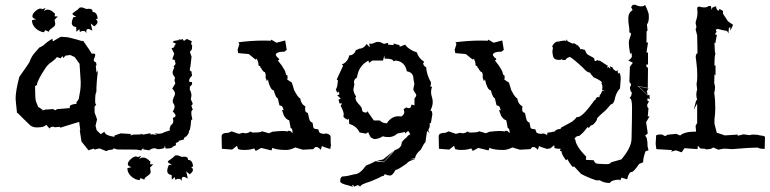

<svg xmlns="http://www.w3.org/2000/svg" viewBox="-20 -609 3152 786"><path d="M153.3 -157.2Q166 -159.2 167.5 -161.1L171.9 -160.6L197.3 -162.6Q203.1 -158.2 207.5 -157.7Q211.4 -162.1 216.1 -162.6Q220.7 -163.1 224.6 -163.1Q245.1 -165 265.6 -166.5V-171.9Q265.6 -181.6 293.5 -184.1L292.5 -189.5L302.2 -203.1L308.6 -239.3Q310.5 -253.9 310.5 -272.5L305.7 -347.7L285.6 -375.5L267.6 -383.8L248.5 -381.3L238.8 -371.6L235.4 -379.4L228 -370.1L212.9 -375.5Q208.5 -368.2 191.9 -355.5Q179.2 -348.1 168 -333Q131.3 -278.3 131.3 -261.2L123.5 -256.3Q123.5 -204.1 127.4 -193.4L136.2 -171.4L153.3 -160.6ZM415.5 9.8 387.2 -1.5 368.7 2.9Q364.7 2.9 364.7 -1L342.3 6.3L313.5 -29.8L306.6 -75.2L308.6 -75.7L304.2 -109.9L275.9 -101.6L227.5 -86.4L223.6 -89.8L204.1 -87.9Q200.2 -90.3 196.8 -90.3H195.8Q183.6 -88.4 183.1 -82.5L169.9 -97.7L160.2 -91.8Q152.3 -87.4 128.9 -87.4Q116.2 -87.4 104.5 -95.2Q77.6 -120.6 51.8 -147L49.8 -145.5Q43.9 -198.2 43.9 -205.6Q43.9 -236.3 59.1 -294.4Q99.1 -350.6 100.1 -354Q109.4 -378.4 119.1 -389.2L141.6 -415Q152.8 -418.5 162.1 -427.2Q173.8 -438.5 194.3 -450.7L196.3 -439.5Q227.5 -458.5 230.5 -458.5L257.3 -456.5Q266.1 -454.6 275.6 -452.1Q285.2 -449.7 295.7 -446.8Q306.2 -443.8 316.9 -440.4L319.8 -442.9Q346.7 -404.8 355.5 -389.6H361.8Q370.1 -389.6 370.1 -384.8Q370.1 -379.4 363.3 -363.8L365.7 -357.9L373.5 -353L374.5 -344.2L375.5 -343.3L375 -340.8L374 -341.3L372.1 -339.4L375 -311.5L380.9 -320.3Q374.5 -269.5 374.5 -232.4Q369.6 -226.6 369.6 -198.7V-193.4Q369.6 -183.1 374 -180.7L367.2 -172.4V-148.9L377.4 -120.1L371.1 -94.7L375.5 -76.2L392.6 -59.6L407.7 -70.3Q408.2 -54.7 450.7 -48.3L445.3 -1L440.4 3.4Q420.4 4.9 415.5 9.8ZM160 -476.8Q140.2 -479.5 125.5 -493.5Q110.8 -507.6 110.8 -526L127.9 -530.4Q112.6 -533.9 112.6 -542.7Q112.6 -552.4 124.9 -563.2Q137.2 -573.9 145.1 -573.9Q149.9 -573.9 153.9 -571.3L167 -576.6L159.1 -563Q167 -569.5 175.4 -569.5Q189.5 -569.5 205.3 -552.4L203.5 -542.3L216.7 -541.4L203.5 -528.2L206.2 -512.9Q206.2 -505.4 202.4 -501.6Q198.7 -497.9 194.1 -494.8Q189.5 -491.8 185.3 -488.5Q181.1 -485.2 180.2 -479L164.8 -485.6ZM334 -473.3Q329.2 -482.5 320.9 -482.5Q314.3 -482.5 307.2 -478.1L304.6 -489.6L292.7 -479L291.9 -497.9Q273.8 -500.5 273.8 -515.9Q273.8 -523.4 280 -538.3L292.7 -540.5Q276.5 -547.6 276.5 -552.8Q276.5 -554.2 280 -556.8Q300.2 -570.4 302.8 -574.6Q305.5 -578.8 312.1 -578.8Q319.5 -578.8 333.6 -572.2L343.3 -573.1Q358.7 -573.1 358.7 -563.4L359.5 -559.9Q377.5 -559.9 379.7 -532.6L371.8 -530.4Q379.3 -525.2 379.3 -519Q379.3 -510.7 365.7 -501L351.6 -513.3L358.2 -483.4Q347.2 -490.4 340.6 -490.4Q333.2 -490.4 333.2 -480.3Z M443.8 -2.4 441.9 -33.2Q448.7 -41.5 448.7 -54.2L474.1 -63L518.1 -60.5L512.2 -55.2Q521 -55.2 522 -56.9Q522.9 -58.6 557.1 -58.6L554.2 -62L565.9 -58.1L596.2 -63.5L595.7 -58.1L603.5 -59.6L622.1 -56.6L612.8 -63L627.9 -61.5Q644 -61.5 653.8 -68.4L675.8 -75.2L674.3 -82.5L679.2 -96.7Q689.5 -101.6 689.5 -114.3L687.5 -126.5Q698.7 -129.4 698.7 -135.7Q698.7 -142.1 687 -152.8Q694.8 -163.1 694.8 -172.9Q694.8 -178.7 690.9 -184.1Q687 -189.5 687 -195.8Q687 -203.1 691.4 -208L689.5 -209Q696.3 -217.8 696.3 -226.1Q696.3 -235.4 685.1 -246.1Q693.4 -259.3 697.8 -267.6L694.3 -279.3Q694.3 -285.2 696.8 -290.5Q695.8 -293 693.4 -295.9Q686.5 -304.7 686.5 -311Q686.5 -318.8 693.4 -333Q693.4 -333.5 693.8 -334L689.9 -335.4L698.7 -347.2L695.8 -362.3Q691.9 -365.2 685.1 -366.2L693.4 -389.2L682.1 -411.6Q689.9 -412.6 694.3 -418L693.8 -422.9L697.8 -424.3L698.7 -431.2Q694.8 -433.6 686.5 -436L691.9 -441.4L710.4 -444.8L713.9 -443.4L711.4 -448.7L719.7 -446.3L728.5 -449.2Q729 -443.8 733.9 -441.9L744.6 -449.7L765.1 -440.4L762.2 -428.2L766.6 -423.8L765.6 -407.2L757.3 -396.5L764.2 -377L760.7 -346.7Q759.3 -332 756.8 -326.2L758.3 -319.3Q759.8 -317.9 763.7 -316.9L766.1 -298.8Q753.9 -289.6 753.9 -274.9L765.6 -272.9L766.6 -268.1Q766.6 -260.7 756.8 -253.9Q756.8 -252.9 757.3 -252.4V-244.6L756.3 -243.2Q763.7 -231.4 763.7 -217.3L761.2 -202.6L768.6 -186Q768.6 -179.7 763.2 -176.8L769.5 -159.2Q763.2 -159.2 763.2 -146Q763.2 -136.7 767.6 -120.1Q761.7 -120.1 761.7 -109.4Q761.7 -98.6 757.3 -76.7Q752.9 -76.7 752.9 -64.9L744.6 -52.2L732.4 -43.5L734.4 -38.6L710.4 -32.2L712.4 -27.8Q705.6 -27.8 699.7 -22.9L700.2 -14.6L686 -7.8Q686 -1 657.7 -1L655.3 -13.7L653.3 -5.4Q653.3 0 626 2Q617.2 -2 611.8 -2Q602.1 -2 590.3 6.3L572.3 3.4H567.4V-1.5Q559.1 1.5 559.1 6.8L538.1 3.4L460 2.9ZM550.6 128.7Q530.9 126 516.1 112Q501.4 97.9 501.4 79.4L518.6 75Q503.2 71.5 503.2 62.7Q503.2 53.1 515.5 42.3Q527.8 31.5 535.7 31.5Q540.5 31.5 544.5 34.2L557.7 28.9L549.8 42.5Q557.7 35.9 566 35.9Q580.1 35.9 595.9 53.1L594.1 63.2L607.3 64L594.1 77.2L596.8 92.6Q596.8 100.1 593 103.8Q589.3 107.6 584.7 110.6Q580.1 113.7 575.9 117Q571.7 120.3 570.9 126.5L555.5 119.9ZM724.7 132.2Q719.8 122.9 711.5 122.9Q704.9 122.9 697.9 127.3L695.2 115.9L683.4 126.5L682.5 107.6Q664.5 104.9 664.5 89.5Q664.5 82.1 670.6 67.1L683.4 64.9Q667.1 57.9 667.1 52.6Q667.1 51.3 670.6 48.7Q690.8 35 693.5 30.9Q696.1 26.7 702.7 26.7Q710.2 26.7 724.2 33.3L733.9 32.4Q749.3 32.4 749.3 42.1L750.2 45.6Q768.2 45.6 770.4 72.8L762.5 75Q769.9 80.3 769.9 86.5Q769.9 94.8 756.3 104.5L742.2 92.2L748.8 122.1Q737.8 115 731.3 115Q723.8 115 723.8 125.1Z M888.2 0 887.2 -52.2Q888.2 -65.4 915 -65.4L928.2 -71.3L957.5 -61L974.6 -65.4Q980 -63.5 985.8 -63.5Q996.1 -63.5 1004.9 -70.8Q1011.2 -66.4 1015.1 -66.4Q1050.8 -66.4 1052.2 -71.8L1080.6 -63.5L1095.2 -69.8Q1124 -72.8 1137.2 -72.8Q1147.9 -72.8 1158.2 -70.8V-73.7Q1174.8 -73.7 1174.8 -64.5L1177.7 -65.9Q1177.7 -84.5 1169.9 -84.5L1164.1 -116.2Q1150.4 -120.6 1142.1 -136.2L1134.3 -158.7L1141.6 -157.7L1138.7 -164.6Q1137.7 -176.3 1124 -177.7L1117.2 -207Q1109.4 -207 1100.6 -239.3Q1093.8 -239.3 1087.9 -250Q1079.6 -266.1 1077.1 -283.7L1072.3 -276.9L1066.9 -293Q1067.9 -295.9 1067.9 -299.8Q1067.9 -306.2 1064.5 -313.5Q1057.6 -313.5 1048.3 -331.5Q1045.4 -331.5 1045.4 -334L1045.9 -336.9L1037.6 -341.8L1038.1 -345.2Q1038.1 -355.5 1030.8 -368.7L1025.9 -365.2L998.5 -387.7L955.1 -391.6L952.6 -405.3L960 -428.7L956.1 -436Q1008.8 -442.9 1059.1 -442.9L1088.9 -442.4L1090.3 -446.8L1112.3 -434.1L1147.5 -443.4L1153.8 -404.8L1144.5 -397.5Q1108.9 -397.5 1108.9 -383.3Q1114.3 -373.5 1120.1 -371.1L1123.5 -364.7L1117.2 -361.8L1133.8 -340.3L1147 -318.4L1151.4 -302.7L1155.8 -301.3Q1157.2 -296.9 1157.2 -292.5Q1157.2 -288.1 1155.8 -283.2L1174.8 -271L1184.1 -240.2Q1200.7 -208 1209 -206.5Q1212.4 -182.6 1230 -173.8L1229 -163.1Q1229 -156.2 1230.7 -152.8Q1232.4 -149.4 1235.6 -148.7Q1238.8 -147.9 1240.7 -145Q1244.1 -130.4 1246.3 -120.6Q1248.5 -110.8 1259.3 -106.9L1263.2 -85.9Q1264.2 -81.1 1282.7 -79.6L1287.1 -67.4Q1291.5 -61 1310.5 -61L1311.5 -63Q1331.1 -61 1333.5 -49.8Q1333.5 -16.6 1335 -16.1L1332 1Q1303.7 -7.3 1297.9 -11.2L1293 4.4Q1283.2 -7.3 1274.9 -7.3Q1268.1 -7.3 1263.2 1.5L1219.7 3.9L1189 -5.4Q1168.5 4.9 1151.9 4.9Q1110.8 4.9 1095.2 -3.9L1091.3 6.8L1049.3 -3.4L1026.9 8.8L1020.5 -1.5Q1004.9 4.9 979 4.9Q965.3 4.9 954.6 1.5L950.2 -12.2L930.2 3.4Z M1563.5 -104.1Q1582 -133.1 1611.3 -133.1L1623.5 -132.2Q1635.3 -141 1635.3 -151.1L1632.3 -162.1L1643.1 -169.1L1653.3 -166Q1663.6 -166 1664.1 -181L1676.8 -177.9V-206Q1684.1 -213.9 1684.1 -220.1Q1684.1 -222.3 1678 -231.1Q1671.9 -239.8 1671.9 -244.2L1676.3 -265.3L1672.4 -287.3Q1672.4 -312.4 1645.5 -317.2Q1637.7 -357.2 1600.1 -361.1L1590.3 -358.1Q1590.3 -369.1 1554.7 -369.1L1553.2 -382.2L1547.9 -361.1H1503.9L1490.7 -351.5L1488.3 -361.1Q1447.8 -339.6 1441.4 -291.7Q1429.2 -285.1 1429.2 -272.8L1430.7 -263.6L1426.8 -243.8Q1426.8 -229.7 1438 -213.5L1435.1 -209.5Q1435.1 -196.3 1448.5 -182.9Q1461.9 -169.5 1461.9 -160.7Q1461.9 -148 1480 -148L1483.9 -153.7L1510.3 -115.9H1534.7Q1544.9 -104.9 1563.5 -104.1ZM1426.3 156.5 1407.7 150.4Q1372.6 142.5 1372.6 133.3Q1372.6 113 1386 113Q1399.4 113 1431.6 104.3Q1453.1 104.3 1478.5 68.7Q1493.7 63.4 1518.6 50.2Q1522.5 53.3 1551.8 54.6Q1591.8 13.7 1596.2 5.4Q1624.5 -2.5 1624.5 -25.8Q1631.8 -37.3 1643.6 -45.6Q1652.3 -57.5 1659.7 -59.2L1652.3 -72Q1645.5 -72 1640.6 -62.3L1637.2 -68.5L1606.9 -62.3Q1591.3 -47.8 1570.8 -47.8Q1555.7 -47.8 1547.4 -51.3Q1531.7 -40.3 1511.7 -39.5L1498.5 -46Q1489.3 -59.7 1488.3 -67.1Q1483.4 -67.1 1478.5 -61.9L1452.1 -66.7Q1439.5 -93.1 1409.7 -101.9L1408.2 -123.8L1404.3 -118.6Q1390.6 -123.8 1385.7 -131.7L1387.2 -140.1Q1387.2 -152.4 1374.5 -176.1L1380.4 -185.8L1370.1 -185.4L1365.7 -201.6Q1374.5 -203.4 1374.5 -205.6L1359.4 -220.5L1363.8 -220.1Q1369.1 -220.1 1369.1 -225.8L1366.7 -235.5Q1365.2 -230.2 1362.8 -230.2Q1359.4 -230.2 1354.5 -242.9Q1361.3 -248.6 1363.3 -280.3L1358.4 -283.4L1384.8 -340.5L1378.9 -344.9Q1403.8 -354.5 1409.7 -382.2Q1429.2 -382.7 1436.5 -403.3L1451.2 -409.9Q1468.8 -409.9 1481 -428.8L1493.7 -415.2L1491.7 -431L1499 -429.7Q1505.4 -429.7 1512.5 -433.7Q1519.5 -437.6 1527.3 -437.6Q1537.6 -437.6 1551.8 -429.3L1569.3 -433.7L1568.4 -426.2L1591.8 -424.4L1590.8 -431L1615.7 -424L1616.2 -417.4L1638.2 -426.2Q1654.3 -404.6 1686.5 -394.5Q1692.9 -371.2 1716.8 -355.9L1712.4 -350.6Q1712.4 -340 1724.6 -333.5Q1726.6 -302.3 1744.6 -271.1L1742.2 -253L1749 -254.8Q1744.6 -242.9 1744.6 -232.4Q1744.6 -222.3 1748 -212.2Q1751.5 -202.1 1751.5 -191.9Q1751.5 -174.8 1742.2 -157.2L1748 -153.3L1750 -141.4L1744.1 -106.3Q1740.7 -106.3 1738.8 -102.7L1739.3 -93.5Q1739.3 -87.4 1733.4 -77.2L1738.8 -61.9L1731 -73.3L1727.5 -68L1721.7 -27.1Q1716.8 -24.5 1702.1 4.5Q1682.6 19.4 1678.7 39.2L1658.7 42.3L1680.2 43.2Q1652.8 48.9 1645 60.3Q1608.4 86.7 1599.1 86.7Q1586.9 109.5 1577.1 109.5Q1564.5 109.1 1555.7 103.4L1550.8 110.8Q1543.9 110.8 1528.8 120.1L1494.6 134.6Q1456.1 145.6 1454.6 155.2L1449.2 150.4Q1445.8 150.4 1443.4 149.1L1430.2 155.2L1425.8 149.1L1419.9 150.4ZM1551.8 52.8 1522.9 49.3 1548.3 43.6 1592.8 8Z M1776.9 0 1775.9 -52.2Q1776.9 -65.4 1803.7 -65.4L1816.9 -71.3L1846.2 -61L1863.3 -65.4Q1868.7 -63.5 1874.5 -63.5Q1884.8 -63.5 1893.6 -70.8Q1899.9 -66.4 1903.8 -66.4Q1939.5 -66.4 1940.9 -71.8L1969.2 -63.5L1983.9 -69.8Q2012.7 -72.8 2025.9 -72.8Q2036.6 -72.8 2046.9 -70.8V-73.7Q2063.5 -73.7 2063.5 -64.5L2066.4 -65.9Q2066.4 -84.5 2058.6 -84.5L2052.7 -116.2Q2039.1 -120.6 2030.8 -136.2L2022.9 -158.7L2030.3 -157.7L2027.3 -164.6Q2026.4 -176.3 2012.7 -177.7L2005.9 -207Q1998 -207 1989.3 -239.3Q1982.4 -239.3 1976.6 -250Q1968.3 -266.1 1965.8 -283.7L1960.9 -276.9L1955.6 -293Q1956.5 -295.9 1956.5 -299.8Q1956.5 -306.2 1953.1 -313.5Q1946.3 -313.5 1937 -331.5Q1934.1 -331.5 1934.1 -334L1934.6 -336.9L1926.3 -341.8L1926.8 -345.2Q1926.8 -355.5 1919.4 -368.7L1914.6 -365.2L1887.2 -387.7L1843.8 -391.6L1841.3 -405.3L1848.6 -428.7L1844.7 -436Q1897.5 -442.9 1947.8 -442.9L1977.5 -442.4L1979 -446.8L2001 -434.1L2036.1 -443.4L2042.5 -404.8L2033.2 -397.5Q1997.6 -397.5 1997.6 -383.3Q2002.9 -373.5 2008.8 -371.1L2012.2 -364.7L2005.9 -361.8L2022.5 -340.3L2035.6 -318.4L2040 -302.7L2044.4 -301.3Q2045.9 -296.9 2045.9 -292.5Q2045.9 -288.1 2044.4 -283.2L2063.5 -271L2072.8 -240.2Q2089.4 -208 2097.7 -206.5Q2101.1 -182.6 2118.7 -173.8L2117.7 -163.1Q2117.7 -156.2 2119.4 -152.8Q2121.1 -149.4 2124.3 -148.7Q2127.4 -147.9 2129.4 -145Q2132.8 -130.4 2135 -120.6Q2137.2 -110.8 2147.9 -106.9L2151.9 -85.9Q2152.8 -81.1 2171.4 -79.6L2175.8 -67.4Q2180.2 -61 2199.2 -61L2200.2 -63Q2219.7 -61 2222.2 -49.8Q2222.2 -16.6 2223.6 -16.1L2220.7 1Q2192.4 -7.3 2186.5 -11.2L2181.6 4.4Q2171.9 -7.3 2163.6 -7.3Q2156.7 -7.3 2151.9 1.5L2108.4 3.9L2077.6 -5.4Q2057.1 4.9 2040.5 4.9Q1999.5 4.9 1983.9 -3.9L1980 6.8L1938 -3.4L1915.5 8.8L1909.2 -1.5Q1893.6 4.9 1867.7 4.9Q1854 4.9 1843.3 1.5L1838.9 -12.2L1818.8 3.4Z M2221.2 0.5Q2221.2 -44.9 2219.7 -46.9Q2219.7 -63.5 2221.2 -65.9Q2229 -65.9 2252 -71.3Q2253.9 -79.6 2275.4 -81.5L2275.9 -85.9L2321.8 -110.8Q2335.9 -121.6 2340.3 -129.4H2344.2Q2364.7 -129.4 2414.1 -199.2L2417.5 -199.7Q2418.9 -210.9 2430.7 -212.9V-209.5Q2435.1 -210.4 2435.1 -219.7Q2439.9 -222.2 2445.3 -237.3L2456.5 -235.8L2444.8 -241.2L2446.3 -252Q2446.3 -261.2 2441.9 -267.6L2444.3 -272Q2436.5 -281.7 2409.7 -292.5Q2401.9 -303.7 2398.9 -305.2L2396 -311.5Q2383.8 -311.5 2366.7 -331.5Q2329.1 -366.7 2312.5 -376.5L2310.5 -374.5Q2302.7 -374.5 2293.5 -362.8L2280.8 -364.3L2281.2 -370.1L2278.8 -365.2Q2273.4 -363.8 2269 -363.8Q2256.3 -363.8 2249.5 -368.9Q2242.7 -374 2241.2 -400.4Q2243.2 -407.2 2243.2 -411.6Q2243.2 -417.5 2240.2 -419.4Q2250.5 -439 2264.2 -439Q2270.5 -439 2274.9 -440.9Q2287.1 -442.9 2293 -442.9L2298.8 -440.4L2297.4 -447.3L2300.8 -445.3L2304.2 -439.9L2324.2 -430.2L2327.1 -432.1Q2329.6 -432.1 2338.4 -427.7V-422.4L2340.3 -426.8Q2353 -418.5 2356.9 -405.3L2358.4 -408.7L2374.5 -404.8Q2380.4 -388.2 2387.2 -384.8Q2391.6 -382.3 2396.7 -379.6Q2401.9 -377 2407.7 -373.5Q2413.6 -370.1 2413.6 -364.3V-360.8L2417.5 -358.4L2425.3 -363.3Q2427.2 -360.4 2436 -360.4L2468.3 -339.4L2465.8 -331.1Q2468.3 -331.1 2470.7 -335L2479 -327.1L2476.6 -337.9L2488.3 -332.5Q2488.3 -325.2 2502 -317.9L2511.7 -321.3L2507.8 -315.4L2513.7 -305.7V-312Q2521 -308.6 2521 -285.2L2518.1 -247.1Q2503.9 -231.9 2498 -209.5Q2494.1 -183.1 2480.5 -181.6Q2462.4 -159.2 2452.1 -151.1Q2441.9 -143.1 2424.8 -125.5Q2424.8 -114.3 2407.2 -98.1Q2396.5 -96.2 2391.1 -85.4L2384.3 -88.4Q2371.6 -68.4 2351.6 -52.7Q2336.4 -52.7 2331.5 -39.1L2335 -38.6Q2337.4 -10.3 2379.9 32.2L2378.4 45.4L2410.2 46.9Q2415.5 61.5 2428.7 61.5L2460 63Q2480.5 63 2480.5 55.7L2523.9 43.5Q2565.4 -5.9 2565.4 -41.5Q2567.4 -119.6 2567.4 -171.4Q2567.4 -207 2556.6 -207.5Q2566.4 -215.3 2566.4 -231Q2561 -231.4 2558.6 -251.5Q2563.5 -258.3 2563.5 -264.2L2556.6 -273.9L2558.6 -335.9L2570.8 -352.1L2552.2 -361.3Q2566.9 -371.1 2566.9 -379.4L2564.9 -393.1L2559.6 -388.7Q2554.2 -419.4 2554.2 -434.1Q2554.2 -443.8 2558.6 -454.3Q2563 -464.8 2563 -470.2Q2563 -475.6 2556.6 -475.6Q2556.6 -495.1 2554.4 -504.6Q2552.2 -514.2 2552.2 -535.6Q2552.2 -557.1 2569.8 -567.9L2563.5 -580.1L2570.8 -589.4H2582Q2591.8 -583 2605 -583Q2617.2 -583 2620.6 -589.4Q2631.3 -567.9 2635.7 -551.8L2636.2 -537.6Q2636.2 -519 2628.4 -508.8L2630.9 -483.9L2627 -480.5L2626.5 -434.6L2632.8 -435.1L2626.5 -393.6L2632.8 -394V-344.7L2626.5 -345.2L2626 -339.8Q2626 -334 2632.8 -331.5L2631.8 -249L2590.3 -257.3L2631.8 -218.3L2638.2 -221.7L2640.1 -202.1L2631.8 -207.5L2629.4 -198.2L2636.7 -193.8L2629.4 -180.7Q2629.4 -167 2634.8 -167L2631.8 -132.3L2639.2 -132.8L2625 -108.9L2631.8 -63L2620.1 -52.7Q2630.9 -49.8 2630.9 -10.3L2634.8 6.3L2622.6 10.3Q2612.8 37.1 2612.8 55.2L2596.2 62.5Q2574.2 95.2 2565.4 95.2Q2554.2 95.2 2547.4 125L2524.4 118.2L2518.6 130.4L2515.6 126.5Q2485.4 126.5 2476.1 140.1Q2452.6 140.1 2435.1 128.9L2421.4 129.4Q2386.2 117.7 2358.9 103L2330.6 72.8L2323.2 73.7Q2310.1 57.6 2303.2 42.5L2297.4 47.4Q2278.8 23.4 2278.8 10.3L2272 8.8L2275.4 0Q2252.9 0 2249.5 -3.9L2249 -15.1L2233.4 -2ZM2627.9 -235.4 2631.8 -219.7 2594.2 -255.4 2634.8 -246.6Z M2667 1.5 2664.1 -19.5 2666 -53.7Q2667 -58.6 2689.5 -58.6L2702.6 -51.8L2713.9 -57.6L2748.5 -61L2764.2 -54.2Q2781.7 -70.3 2829.6 -70.3L2827.6 -94.2L2834 -105.5V-185.5L2819.8 -159.2L2829.6 -196.8L2834 -200.7Q2830.6 -211.4 2830.6 -222.2Q2830.6 -232.9 2834 -242.2L2831.5 -264.6Q2834.5 -277.3 2834.5 -301.3Q2834.5 -324.7 2830.6 -356L2828.1 -374.5Q2828.1 -388.7 2835.4 -391.6L2834 -463.9L2827.6 -489.3L2831.1 -497.6L2827.6 -514.6Q2827.6 -519 2831.5 -531.2Q2835.4 -543.5 2835.4 -556.6L2834 -577.6L2840.8 -582.5Q2853.5 -578.6 2862.8 -578.6Q2874.5 -578.6 2881.3 -584.5H2890.1L2893.6 -568.4L2896 -577.6Q2905.8 -583 2911.6 -583Q2911.6 -568.4 2922.4 -564.9L2925.3 -572.8L2939.9 -564V-552.7L2960 -522L2981 -507.3L2970.2 -483.4L2969.2 -498L2963.9 -494.1L2961.9 -471.7Q2958 -483.4 2951.2 -483.4Q2944.8 -483.4 2918.5 -490.7L2910.6 -487.8Q2910.6 -480 2914.1 -480L2906.7 -468.8L2914.6 -466.3L2908.7 -433.1L2904.8 -433.6Q2905.8 -389.2 2909.2 -389.2Q2904.8 -383.8 2904.8 -339.8L2909.2 -341.8V-300.3L2904.8 -305.2L2903.8 -268.1Q2907.2 -259.8 2907.2 -251Q2907.2 -241.2 2903.8 -228.5Q2908.2 -200.7 2908.2 -167.5Q2908.2 -146.5 2904.8 -119.1V-103L2914.1 -65.9L2947.3 -54.7Q2956.1 -54.7 3000.5 -58.1L2999.5 -53.2L3023.9 -59.1L3048.8 -55.7Q3055.7 -58.1 3063 -58.1Q3081.1 -58.1 3090.3 -54.7Q3110.8 -53.2 3111.8 -47.9L3110.4 0.5Q3088.4 0.5 3082 -4.9Q3050.3 -4.9 2978 1.5L2946.3 -0.5Q2938 -0.5 2920.9 3.9L2899.4 -5.4Q2893.1 2.4 2869.6 2.4Q2869.6 -1 2847.2 -1L2836.9 -12.7L2835.4 1.5L2782.2 -2.4L2770.5 14.6L2746.6 6.3L2727.1 12.2L2731.9 5.4Z"/></svg>

Font: Truetypewriter PolyglOTT
Style: Regular
Weight: 400
Designer: Sergey Beatoff a.k.a. Sam_T
Version: Version 3.76